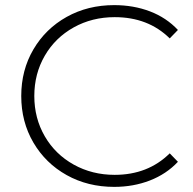

<svg xmlns="http://www.w3.org/2000/svg" viewBox="-20 -725 754 750"><path d="M240.5 -41C295.5 -10.3 357.3 5 426 5C476 5 522.5 -3.3 565.5 -20C608.5 -36.7 645 -61 675 -93L643 -126C586.3 -70 514.7 -42 428 -42C369.3 -42 316 -55.3 268 -82C220 -108.7 182.3 -145.5 155 -192.5C127.7 -239.5 114 -292 114 -350C114 -408 127.7 -460.5 155 -507.5C182.3 -554.5 220 -591.3 268 -618C316 -644.7 369.3 -658 428 -658C515.3 -658 587 -630.3 643 -575L675 -608C645 -640 608.7 -664.2 566 -680.5C523.3 -696.8 476.7 -705 426 -705C357.3 -705 295.5 -689.7 240.5 -659C185.5 -628.3 142.2 -586 110.5 -532C78.8 -478 63 -417.3 63 -350C63 -282.7 78.8 -222 110.5 -168C142.2 -114 185.5 -71.7 240.5 -41Z"/></svg>

Font: Montserrat Custom ExtraLight
Style: Regular
Weight: 300
Designer: Julieta Ulanovsky
Foundry: Julieta Ulanovsky
Version: Version 7.200